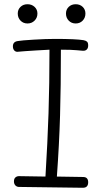

<svg xmlns="http://www.w3.org/2000/svg" viewBox="-20 -893 478 908"><path d="M397 -31Q397 -5 372 -5L68 -9Q58 -10 52 -17Q46 -24 46 -35Q46 -48 53 -54Q60 -60 70 -60L195 -58Q205 -221 209.5 -358Q214 -495 214 -658Q189 -657 151.5 -654.5Q114 -652 98 -651L62 -648Q53 -648 47 -655Q41 -662 41 -674Q41 -696 65 -699Q81 -702 139.5 -705.5Q198 -709 240 -709Q339 -709 375 -703Q386 -701 391.5 -696Q397 -691 397 -678Q397 -665 390 -658.5Q383 -652 371 -653Q366 -653 342.5 -655.5Q319 -658 268 -658Q268 -483 264 -346.5Q260 -210 249 -58L373 -56Q397 -56 397 -31ZM64 -829Q64 -848 77 -860.5Q90 -873 110 -873Q130 -873 143.5 -860.5Q157 -848 157 -829Q157 -809 143.5 -795.5Q130 -782 110 -782Q90 -782 77 -795.5Q64 -809 64 -829ZM292 -829Q292 -848 305 -860.5Q318 -873 338 -873Q358 -873 371 -860.5Q384 -848 384 -829Q384 -809 371 -795.5Q358 -782 338 -782Q318 -782 305 -795.5Q292 -809 292 -829Z"/></svg>

Font: Mali Light
Style: Regular
Weight: 300
Designer: Kitiyaporn Chalermlarp | Katatrad Aksorn Co.,Ltd.
Foundry: Cadson Demak Co.,Ltd.
Version: Version 1.000; ttfautohint (v1.6)